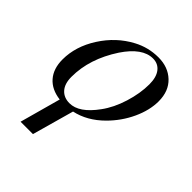

<svg xmlns="http://www.w3.org/2000/svg" viewBox="-183 -551 867 867"><g transform="rotate(45 250.0 -118.0)"><path d="M92 205 146 9Q89 2 58 -33.5Q27 -69 27 -128Q27 -211 77.5 -290Q128 -369 207 -411Q263 -441 327 -441Q389 -441 428.5 -403.5Q468 -366 468 -301Q468 -244 439.5 -182.5Q411 -121 362 -72Q301 -11 227 5L171 205ZM384 -326Q384 -371 365 -395.5Q346 -420 313 -420Q246 -420 185 -329Q111 -216 111 -101Q111 -57 132 -33.5Q153 -10 189 -10Q250 -10 310 -93Q344 -139 364 -203.5Q384 -268 384 -326Z"/></g></svg>

Font: STIX
Style: Italic
Weight: 400
Italic angle: -16.33°
Designer: MicroPress Inc., with final additions and corrections provided by Coen Hoffman, Elsevier (retired)
Version: Version 1.1.1